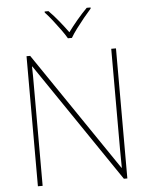

<svg xmlns="http://www.w3.org/2000/svg" viewBox="-62 -999 821 1050"><g transform="rotate(-5 349.0 -474.5)"><path d="M594 0H575L130 -655H128Q129 -626 129 -601Q129 -576 129 -552.5Q129 -529 129 -502V0H103V-714H123L567 -61H569Q569 -86 568.5 -112Q568 -138 568 -163Q568 -188 568 -211V-714H594ZM337 -792Q325 -813 305 -840.5Q285 -868 263.5 -895.5Q242 -923 223 -943V-949H244Q272 -921 299.5 -887Q327 -853 348 -824Q369 -853 397.5 -887Q426 -921 454 -949H475V-943Q457 -923 434.5 -895.5Q412 -868 391.5 -840.5Q371 -813 359 -792Z"/></g></svg>

Font: Noto Sans Armenian Thin
Style: Regular
Weight: 250
Version: Version 2.007